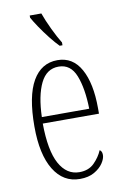

<svg xmlns="http://www.w3.org/2000/svg" viewBox="-88 -817 565 878"><g transform="rotate(-10 195.0 -378.0)"><path d="M211 10Q134 10 90.5 -61Q47 -132 47 -262Q47 -403 87.5 -473Q128 -543 203 -543Q274 -543 311 -476.5Q348 -410 348 -294V-269H87Q88 -143 121.5 -82Q155 -21 214 -21Q257 -21 283 -47Q309 -73 322 -104Q326 -102 329.5 -96.5Q333 -91 333 -80Q333 -63 319 -42Q305 -21 278 -5.5Q251 10 211 10ZM308 -299Q306 -394 282.5 -453.5Q259 -513 203 -513Q147 -513 119 -455.5Q91 -398 88 -299ZM225 -606Q207 -624 184.5 -652.5Q162 -681 142.5 -710Q123 -739 114 -756V-766H168Q180 -732 200 -690Q220 -648 238 -619V-606Z"/></g></svg>

Font: Noto Serif Bengali ExtraCondensed ExtraLight
Style: Regular
Weight: 200
Width: 2
Designer: Juan Bruce, Universal Thirst, Indian Type Foundry and the Monotype Design Team.
Foundry: Monotype Imaging Inc.
Version: Version 2.003; ttfautohint (v1.8.4.7-5d5b)